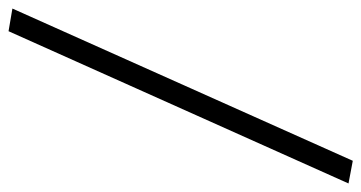

<svg xmlns="http://www.w3.org/2000/svg" viewBox="-273 -569 845 449"><g transform="rotate(-90 149.5 -344.5)"><path d="M-2 58 -55 48 301 -747 354 -738Z"/></g></svg>

Font: Nunito Sans 7pt SemiCondensed Light
Style: Italic
Weight: 300
Width: 4
Italic angle: -9°
Designer: Vernon Adams
Foundry: Vernon Adams
Version: Version 3.101;gftools[0.9.27]